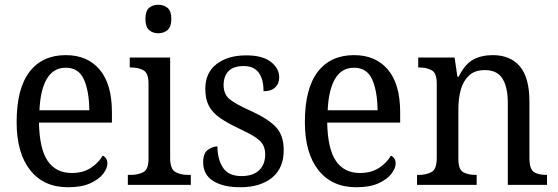

<svg xmlns="http://www.w3.org/2000/svg" viewBox="-20 -778 2347 808"><path d="M266 10Q164 10 107 -62Q50 -134 50 -264Q50 -405 104 -475.5Q158 -546 257 -546Q348 -546 399.5 -485Q451 -424 451 -306V-262H144Q146 -152 180.5 -101Q215 -50 282 -50Q330 -50 363 -72Q396 -94 412 -123Q420 -120 426 -111.5Q432 -103 432 -90Q432 -70 414 -46.5Q396 -23 359.5 -6.5Q323 10 266 10ZM356 -314Q355 -395 333 -444Q311 -493 257 -493Q205 -493 177.5 -447Q150 -401 146 -314Z M646 -638Q623 -638 607.5 -651.5Q592 -665 592 -698Q592 -732 607.5 -745Q623 -758 646 -758Q669 -758 685 -745Q701 -732 701 -698Q701 -665 685 -651.5Q669 -638 646 -638ZM518 0V-42H530Q561 -42 583 -53.5Q605 -65 605 -109V-426Q605 -470 584 -482Q563 -494 532 -494H526V-536H696V-114Q696 -67 717.5 -54.5Q739 -42 771 -42H783V0Z M991 10Q919 10 877 -16.5Q835 -43 835 -95Q835 -134 855.5 -148Q876 -162 895 -162Q895 -109 918 -73Q941 -37 996 -37Q1045 -37 1070.5 -61.5Q1096 -86 1096 -128Q1096 -152 1086.5 -169Q1077 -186 1053 -201.5Q1029 -217 986 -237Q937 -260 905.5 -282Q874 -304 859 -332.5Q844 -361 844 -404Q844 -472 891.5 -508.5Q939 -545 1016 -545Q1085 -545 1120 -517.5Q1155 -490 1155 -453Q1155 -426 1138 -410Q1121 -394 1089 -394Q1089 -445 1068.5 -472.5Q1048 -500 1006 -500Q961 -500 941 -478Q921 -456 921 -420Q921 -381 947 -360Q973 -339 1034 -312Q1107 -279 1140.5 -244Q1174 -209 1174 -146Q1174 -70 1124.5 -30Q1075 10 991 10Z M1479 10Q1377 10 1320 -62Q1263 -134 1263 -264Q1263 -405 1317 -475.5Q1371 -546 1470 -546Q1561 -546 1612.5 -485Q1664 -424 1664 -306V-262H1357Q1359 -152 1393.5 -101Q1428 -50 1495 -50Q1543 -50 1576 -72Q1609 -94 1625 -123Q1633 -120 1639 -111.5Q1645 -103 1645 -90Q1645 -70 1627 -46.5Q1609 -23 1572.5 -6.5Q1536 10 1479 10ZM1569 -314Q1568 -395 1546 -444Q1524 -493 1470 -493Q1418 -493 1390.5 -447Q1363 -401 1359 -314Z M1735 0V-42H1743Q1774 -42 1796 -54Q1818 -66 1818 -114V-426Q1818 -471 1796.5 -482.5Q1775 -494 1745 -494H1740V-536H1893L1905 -455H1910Q1937 -509 1972 -527.5Q2007 -546 2054 -546Q2127 -546 2167.5 -499Q2208 -452 2208 -350V-114Q2208 -66 2227 -54Q2246 -42 2277 -42H2282V0H2117V-346Q2117 -410 2095 -446.5Q2073 -483 2020 -483Q1978 -483 1953.5 -460Q1929 -437 1919 -400Q1909 -363 1909 -320V-109Q1909 -64 1930 -53Q1951 -42 1981 -42H1986V0Z"/></svg>

Font: Noto Serif SemiCondensed
Style: Regular
Weight: 400
Width: 4
Designer: Monotype Design Team
Foundry: Monotype Imaging Inc.
Version: Version 2.013